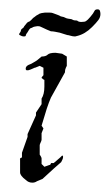

<svg xmlns="http://www.w3.org/2000/svg" viewBox="-20 -383 235 411"><path d="M49 8Q41 8 35 2Q23 -7 23 -14V-42Q22 -42 23 -43Q23 -45 27 -46V-56L39 -90V-96L57 -136V-142L69 -160V-172Q75 -181 75 -198V-212Q74 -212 73 -213L69 -216Q69 -218 73 -222V-238L65 -242L55 -238Q53 -238 52 -237L45 -234Q35 -230 35 -236Q35 -241 41 -244Q47 -246 53 -250Q59 -253 69 -262Q78 -262 82 -266Q86 -270 99 -270L113 -268L123 -262V-242L121 -238Q119 -234 119 -228L89 -174Q85 -165 80 -150L69 -114L73 -108L69 -98V-84Q69 -82 67 -78Q65 -74 65 -72V-52L67 -49Q68 -47 68.5 -46Q69 -45 69 -44V-32L75 -26L86 -30H87Q89 -32 89 -33V-34H95L109 -46L113 -50Q115 -50 115 -47Q115 -43 111 -36L95 -22L71 0L59 5Q55 8 49 8ZM31 -305Q27 -305 22 -308Q21 -308 21 -310Q21 -311 23 -313.5Q25 -316 25 -319Q26 -321 28.5 -322.5Q31 -324 32 -327Q34 -329 36.5 -332.5Q39 -336 43 -337Q47 -340 49 -342.5Q51 -345 53 -346Q59 -351 62 -352Q64 -354 69 -355Q74 -356 76 -356H86Q91 -356 93 -355Q98 -353 102.5 -351.5Q107 -350 110 -348Q115 -347 116.5 -346.5Q118 -346 122 -344Q125 -343 129.5 -342.5Q134 -342 135 -341Q138 -339 145 -339Q148 -336 154 -336Q157 -336 160.5 -336.5Q164 -337 168 -341Q171 -344 173.5 -347Q176 -350 179 -354Q181 -357 182.5 -360Q184 -363 189 -363Q193 -363 194 -359.5Q195 -356 195 -353Q195 -346 190.5 -340Q186 -334 177 -325Q162 -310 145 -306Q144 -306 143 -305.5Q142 -305 140 -305Q136 -305 131 -306.5Q126 -308 124 -308Q123 -308 117.5 -310Q112 -312 108 -313Q103 -314 98 -315Q93 -316 89 -316Q84 -318 80.5 -319.5Q77 -321 73 -323Q68 -325 66.5 -326Q65 -327 60 -327Q52 -326 50 -324.5Q48 -323 46 -323Q43 -321 42 -319Q41 -317 39 -314Q38 -313 36.5 -310.5Q35 -308 35 -306Q34 -305 31 -305Z"/></svg>

Font: Estonia
Style: Regular
Weight: 400
Designer: Robert E. Leuschke
Foundry: Robert E. Leuschke
Version: Version 1.014; ttfautohint (v1.8.3)